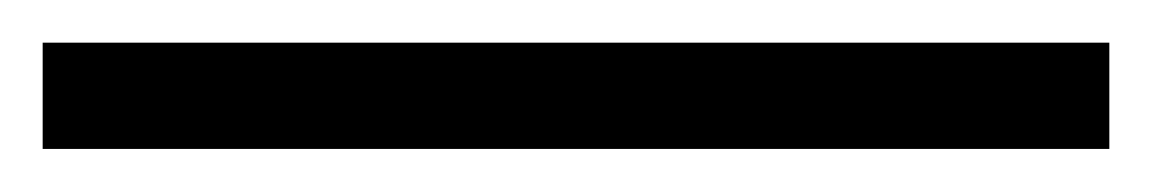

<svg xmlns="http://www.w3.org/2000/svg" viewBox="-20 -270 540 90"><path d="M500 -250Q500 -237.3 500 -200.2Q375 -200.2 0 -200.2Q0 -209 0 -235.4Q0 -238.3 0 -250Q93.8 -250 375 -250Q406.2 -250 500 -250Z"/></svg>

Font: Das Gitter
Style: Book
Weight: 400
Version: Version 006.000